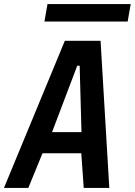

<svg xmlns="http://www.w3.org/2000/svg" viewBox="-28 -926 664 946"><path d="M291.5 -725H467.5L510.5 0H384.5L372.5 -171H181.5L111.5 0H-8.5ZM373.5 -275 364.5 -602H352.5L228.5 -275ZM206 -906H616L601 -820H191Z"/></svg>

Font: JuliaMono BoldItalic
Style: Regular
Weight: 700
Italic angle: -9°
Monospace: yes
Designer: cormullion
Foundry: corm
Version: Version 0.049; ttfautohint (v1.8.4)